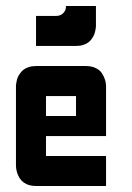

<svg xmlns="http://www.w3.org/2000/svg" viewBox="-20 -620 440 640"><path d="M333.5 0H100.1Q50.3 0 36.6 -45.9Q33.2 -57.6 33.2 -66.9V-333.5Q33.2 -335 33.4 -337.4Q33.7 -339.8 34.9 -346.7Q36.1 -353.5 38.3 -359.9Q40.5 -366.2 45.7 -373.8Q50.8 -381.3 57.6 -387Q64.5 -392.6 75.4 -396.2Q86.4 -399.9 100.1 -399.9H266.6Q285.2 -399.9 299.1 -393.1Q313 -386.2 319.3 -376.5Q325.7 -366.7 329.1 -356.9Q332.5 -347.2 333 -340.3L333.5 -333.5V-166.5H133.3V-100.1H333.5ZM133.3 -233.4H233.4V-299.8H133.3ZM100.1 -466.8V-566.9H166.5Q181.2 -566.9 189.7 -575.2Q198.2 -583.5 199.2 -591.8L200.2 -600.1H299.8V-533.2Q299.8 -531.7 299.6 -529.3Q299.3 -526.9 298.1 -520Q296.9 -513.2 294.7 -506.8Q292.5 -500.5 287.6 -492.9Q282.7 -485.4 275.9 -479.7Q269 -474.1 258.1 -470.5Q247.1 -466.8 233.4 -466.8Z"/></svg>

Font: Malkor
Style: Bold
Weight: 700
Version: Version 1.3